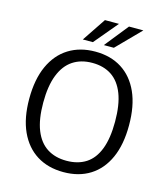

<svg xmlns="http://www.w3.org/2000/svg" viewBox="-134 -1031 993 1144"><g transform="rotate(15 363.0 -459.5)"><path d="M364.5 10Q269.5 10 200.2 -33.2Q131 -76.5 93.2 -159Q55.5 -241.5 55.5 -360Q55.5 -479.5 93.2 -562.8Q131 -646 200.5 -689.5Q270 -733 364.5 -733Q459 -733 527.8 -689.5Q596.5 -646 633.8 -563Q671 -480 671 -360Q671 -241.5 634 -159Q597 -76.5 528.2 -33.2Q459.5 10 364.5 10ZM364.5 -60Q435.5 -60 484.8 -92Q534 -124 559.5 -190.5Q585 -257 585 -359.5Q585 -463.5 559 -530.8Q533 -598 483.8 -630.8Q434.5 -663.5 364.5 -663.5Q294.5 -663.5 244.8 -630.5Q195 -597.5 168.5 -530Q142 -462.5 142 -359.5Q142 -256.5 168.5 -190.2Q195 -124 244.8 -92Q294.5 -60 364.5 -60ZM370 -929 272.5 -783.5H334.5L456.5 -929ZM518.5 -929 402 -783.5H464L607 -929Z"/></g></svg>

Font: Public Sans Light
Style: Regular
Weight: 300
Designer: The Public Sans Project Authors: Dan O. Williams and USWDS (Libre Franklin designed by Pablo Impallari and Rodrigo Fuenz
Version: Version 1.007